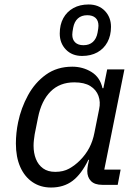

<svg xmlns="http://www.w3.org/2000/svg" viewBox="-20 -826 623 858"><path d="M506 0H437Q403 0 386.5 -17Q370 -34 370 -62Q370 -68 371 -75Q372 -82 373 -89L378 -112H375Q344 -48 304.5 -18Q265 12 208 12Q161 12 125.5 -12Q90 -36 70.5 -80Q51 -124 51 -185Q51 -208 53.5 -232Q56 -256 61 -280Q74 -343 105 -400Q136 -457 185.5 -492.5Q235 -528 303 -528Q350 -528 388.5 -504.5Q427 -481 438 -432H442L459 -516H536L446 -68H519ZM227 -58Q263 -58 289 -72.5Q315 -87 337 -109Q363 -135 379 -165.5Q395 -196 402 -233L423 -338Q430 -370 420 -397.5Q410 -425 383.5 -441.5Q357 -458 312 -458Q247 -458 206 -417Q165 -376 150 -301L135 -226Q133 -213 131.5 -200Q130 -187 130 -175Q130 -142 140.5 -115.5Q151 -89 172.5 -73.5Q194 -58 227 -58ZM347 -576Q302 -576 274.5 -604.5Q247 -633 247 -676Q247 -716 263 -745Q279 -774 308 -790Q337 -806 376 -806Q421 -806 448.5 -777.5Q476 -749 476 -706Q476 -667 460 -637.5Q444 -608 415 -592Q386 -576 347 -576ZM353 -624Q379 -624 395 -638.5Q411 -653 416 -680Q418 -691 419 -698.5Q420 -706 420 -711Q420 -734 407 -746Q394 -758 370 -758Q344 -758 328 -743.5Q312 -729 307 -702Q305 -692 304 -684Q303 -676 303 -671Q303 -649 316 -636.5Q329 -624 353 -624Z"/></svg>

Font: IBM Plex Sans Var
Style: Italic
Weight: 400
Italic angle: -11.31°
Designer: Mike Abbink, Paul van der Laan, Pieter van Rosmalen
Foundry: Bold Monday
Version: Version 1.001